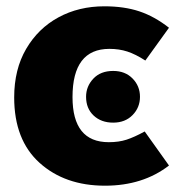

<svg xmlns="http://www.w3.org/2000/svg" viewBox="-20 -571 556 609"><path d="M313 18Q186 18 105.5 -54.5Q25 -127 25 -262Q25 -351 63 -416Q101 -481 165.5 -516Q230 -551 311 -551Q374 -551 422 -535Q470 -519 516 -483L441 -379Q410 -399 384 -407.5Q358 -416 327 -416Q210 -416 210 -263Q210 -120 325 -120Q357 -120 381.5 -128Q406 -136 439 -154L516 -46Q433 18 313 18ZM339 -182Q301 -182 277 -204.5Q253 -227 253 -264Q253 -297 276 -321.5Q299 -346 339 -346Q377 -346 400.5 -322Q424 -298 424 -264Q424 -230 400.5 -206Q377 -182 339 -182Z"/></svg>

Font: Trujillo ExtraBold
Style: Regular
Weight: 800
Designer: Fira Sans original fonts by bBox Type GmbH, Carrois Corporate GbR, & Edenspiekermann AG / Changes by Cristiano Sobral
Foundry: Fira Sans original fonts by bBox Type GmbH, Carrois Corporate GbR, & Edenspiekermann AG / Changes by Cristiano Sobral
Version: Version 4.301;July 28, 2020;FontCreator 13.0.0.2655 64-bit